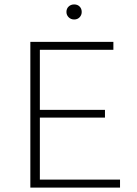

<svg xmlns="http://www.w3.org/2000/svg" viewBox="-20 -847 619 867"><path d="M522 0H117V-658H492V-622H160V-36H522ZM133 -316V-351H454V-316ZM315 -759Q300 -759 290 -769Q280 -779 280 -793Q280 -808 290 -817.5Q300 -827 315 -827Q330 -827 339.5 -817.5Q349 -808 349 -793Q349 -779 339.5 -769Q330 -759 315 -759Z"/></svg>

Font: Ysabeau Infant ExtraLight
Style: Regular
Weight: 250
Designer: Christian Thalmann (Catharsis Fonts)
Version: Version 2.001;gftools[0.9.30]; featfreeze: ss01,ss02,lnum